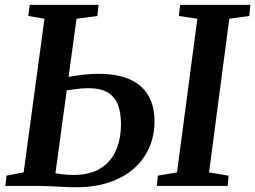

<svg xmlns="http://www.w3.org/2000/svg" viewBox="-20 -763 1048 788"><path d="M292.5 5.5Q270 5.5 240.5 4Q211 2.5 181.8 1.2Q152.5 0 130.5 0H2L6.5 -42L77 -55.5L162.5 -686L96 -697.5L102 -743H384.5L379.5 -697.5L294 -686L207.5 -52Q223 -49 243 -47Q263 -45 282 -45Q349.5 -45 392.5 -72Q435.5 -99 456 -146Q476.5 -193 476.5 -253.5Q476.5 -302.5 463 -335.2Q449.5 -368 420.5 -384.5Q391.5 -401 344 -401Q316.5 -401 289.2 -397.2Q262 -393.5 243 -390.5L249.5 -444.5Q265.5 -448.5 288 -452Q310.5 -455.5 335.5 -457.8Q360.5 -460 383 -460Q459.5 -460 510.8 -438Q562 -416 588 -372.5Q614 -329 614 -264Q614 -206.5 592.5 -157.2Q571 -108 529.8 -71.5Q488.5 -35 428.8 -14.8Q369 5.5 292.5 5.5ZM623.5 0 628 -42 706.5 -55.5 790 -686 714 -697.5 719.5 -743H1007.5L1003 -697.5L921 -686L838 -55.5L918 -42L914.5 0Z"/></svg>

Font: Merriweather 28pt SemiBold
Style: Italic
Weight: 600
Italic angle: -7.8°
Version: Version 2.101